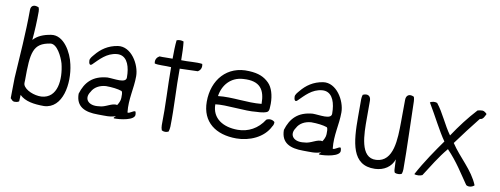

<svg xmlns="http://www.w3.org/2000/svg" viewBox="-58 -941 3323 1275"><g transform="rotate(10 1603.5 -304.0)"><path d="M40 -13C51 -2 55 6 69 6C93 6 99 -3 99 -3C99 -13 101 -46 101 -46C138 -9 198 0 266 0C392 -5 420 -177 391 -303C375 -381 315 -488 231 -474C181 -466 142 -450 114 -419C120 -481 123 -548 123 -612C123 -622 121 -631 118 -639C91 -652 64 -646 64 -612C64 -461 51 -297 42 -150C42 -95 40 -66 40 -13ZM113 -148C113 -335 122 -398 236 -416C281 -423 319 -343 332 -299C358 -194 347 -66 238 -59C191 -57 128 -81 114 -117C111 -125 113 -142 113 -148Z M479 -121C479 -32 542 -7 628 -7C679 -7 709 -3 749 -17C752 -18 726 -1 740 0C775 1 881 -10 875 -52C874 -59 874 -65 871 -70C857 -75 835 -49 820 -54C810 -145 835 -217 835 -301C835 -381 769 -491 681 -478C616 -468 570 -435 535 -392C526 -381 509 -364 511 -349C511 -334 518 -313 534 -329C574 -368 616 -418 684 -424C744 -429 770 -375 775 -309L776 -282C776 -241 695 -260 649 -260C551 -252 503 -201 479 -121ZM555 -147C571 -179 606 -199 649 -202C691 -202 730 -197 756 -188C765 -181 763 -158 763 -142C763 -123 752 -103 744 -91C709 -100 670 -62 626 -62C558 -52 518 -94 555 -147Z M942 -406C968 -399 1008 -404 1053 -401C1053 -269 1062 -146 1059 -11C1059 1 1061 12 1065 23C1079 31 1097 31 1111 23C1115 12 1116 1 1117 -11C1120 -145 1110 -267 1111 -401C1154 -402 1193 -404 1233 -405C1248 -414 1260 -432 1253 -458C1213 -464 1159 -456 1111 -458C1111 -498 1109 -552 1105 -583C1090 -589 1072 -589 1058 -583C1054 -550 1053 -499 1053 -458C1014 -459 992 -456 965 -458C950 -450 935 -432 942 -406Z M1326 -217C1326 -79 1423 -10 1561 -10C1649 -10 1744 -50 1783 -130C1789 -138 1793 -149 1792 -161C1778 -175 1754 -178 1736 -167C1695 -102 1631 -68 1560 -68C1463 -68 1385 -113 1385 -209C1455 -219 1588 -198 1661 -207C1661 -207 1706 -207 1731 -218C1750 -226 1745 -253 1747 -277C1747 -333 1732 -384 1704 -412C1671 -445 1633 -462 1568 -465C1419 -474 1326 -364 1326 -217ZM1393 -266C1404 -342 1456 -403 1540 -407C1653 -415 1687 -359 1687 -265C1590 -255 1489 -277 1393 -266Z M1863 -121C1863 -32 1926 -7 2012 -7C2063 -7 2093 -3 2133 -17C2136 -18 2110 -1 2124 0C2159 1 2265 -10 2259 -52C2258 -59 2258 -65 2255 -70C2241 -75 2219 -49 2204 -54C2194 -145 2219 -217 2219 -301C2219 -381 2153 -491 2065 -478C2000 -468 1954 -435 1919 -392C1910 -381 1893 -364 1895 -349C1895 -334 1902 -313 1918 -329C1958 -368 2000 -418 2068 -424C2128 -429 2154 -375 2159 -309L2160 -282C2160 -241 2079 -260 2033 -260C1935 -252 1887 -201 1863 -121ZM1939 -147C1955 -179 1990 -199 2033 -202C2075 -202 2114 -197 2140 -188C2149 -181 2147 -158 2147 -142C2147 -123 2136 -103 2128 -91C2093 -100 2054 -62 2010 -62C1942 -52 1902 -94 1939 -147Z M2333 -293C2333 -121 2345 34 2503 29C2563 27 2611 -4 2629 -57C2629 -34 2632 -14 2632 9C2632 18 2634 25 2638 32C2653 38 2673 38 2685 30C2688 20 2690 10 2690 -1C2690 -146 2683 -305 2680 -457C2680 -467 2678 -477 2675 -487C2644 -503 2621 -489 2621 -457C2621 -457 2620 -357 2620 -307C2619 -193 2618 -38 2501 -31C2391 -24 2392 -187 2392 -293V-411C2392 -443 2369 -456 2338 -441C2335 -431 2333 -421 2333 -411Z M2767 18C2782 25 2808 22 2821 15C2864 -51 2904 -120 2958 -184C3029 -110 3068 -43 3119 30C3137 42 3162 34 3174 22C3135 -75 3046 -144 2989 -231C3035 -294 3082 -356 3130 -416C3131 -417 3133 -419 3136 -419C3154 -419 3164 -446 3170 -458C3165 -464 3151 -476 3140 -476C3128 -476 3118 -474 3107 -471C3051 -410 3003 -347 2956 -276C2911 -337 2881 -416 2834 -474C2817 -480 2799 -477 2786 -469C2839 -381 2882 -292 2926 -230C2879 -164 2815 -72 2767 18Z"/></g></svg>

Font: Comica
Style: Rg
Weight: 400
Designer: Jasper
Foundry: KineticPlasma Fonts/Cannot Into Space Fonts
Version: Version 0.89